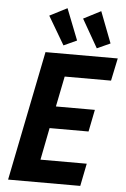

<svg xmlns="http://www.w3.org/2000/svg" viewBox="-63 -1017 694 1061"><g transform="rotate(5 284.0 -486.0)"><path d="M23.1 0 167.6 -719.7H568.4L542.1 -594.4H285L251.1 -425.6H467.2L442.8 -303.5H226.7L191.7 -125.3H448.4L423.4 0ZM263.3 -765.4 170.8 -922.4 267.8 -972.1 335.9 -798.7ZM448.1 -765.4 358.4 -922.4 454.9 -972.1 521.5 -798.7Z"/></g></svg>

Font: Reddit Sans
Style: Italic
Weight: 400
Italic angle: -11.25°
Designer: Stephen Hutchings
Version: Version 1.013